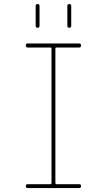

<svg xmlns="http://www.w3.org/2000/svg" viewBox="-20 -950 540 970"><path d="M235.4 -19.5Q240.2 -19.5 240.2 -25.4V-705.1Q240.2 -710 235.4 -710H120.1Q110.4 -710 110.4 -720.2Q110.4 -730.5 120.1 -730.5H379.9Q389.6 -730.5 389.6 -720.2Q389.6 -710 379.9 -710H264.6Q259.8 -710 259.8 -705.1V-25.4Q259.8 -20.5 264.6 -19.5H379.9Q389.6 -19.5 389.6 -9.8Q389.6 0 379.9 0H120.1Q110.4 0 110.4 -9.8Q110.4 -19.5 120.1 -19.5ZM320.3 -820.3V-919.9Q320.3 -929.7 330.1 -929.7Q339.8 -929.7 339.8 -919.9V-820.3Q339.8 -809.6 330.1 -809.6Q320.3 -809.6 320.3 -820.3ZM160.2 -820.3V-919.9Q160.2 -929.7 169.9 -929.7Q179.7 -929.7 179.7 -919.9V-820.3Q179.7 -809.6 169.9 -809.6Q160.2 -809.6 160.2 -820.3Z"/></svg>

Font: Rounded Mgen+ 1mn thin
Style: Regular
Weight: 100
Designer: [Source Han Sans]
Ryoko NISHIZUKA  (kana & ideographs); Paul D. Hunt (Latin, Greek & Cyrillic); Wenlong ZHANG  (bopomofo
Version: Version 1.059.20150602